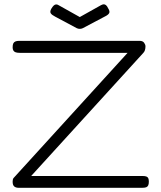

<svg xmlns="http://www.w3.org/2000/svg" viewBox="-20 -881 767 912"><path d="M68 11Q55 11 47.5 4.5Q40 -2 40 -18Q40 -23 41 -28Q42 -33 45 -36L586 -630H74Q62 -630 54.5 -632.5Q47 -635 43.5 -641Q40 -647 40 -656Q40 -668 43 -674.5Q46 -681 53 -684Q60 -687 71 -687H643Q658 -687 664.5 -678Q671 -669 671 -661Q671 -651 668.5 -643Q666 -635 661 -630L128 -45H658Q669 -45 675.5 -42.5Q682 -40 684.5 -34Q687 -28 687 -18Q687 -7 684 -0.5Q681 6 674.5 8.5Q668 11 656 11ZM359 -800 459 -856Q466 -860 472 -860.5Q478 -861 483.5 -856.5Q489 -852 494 -841Q503 -827 498.5 -818.5Q494 -810 477 -802L373 -747Q368 -745 365.5 -744.5Q363 -744 359 -744Q355 -744 352.5 -744.5Q350 -745 345 -747L242 -802Q226 -810 221 -818Q216 -826 224 -840Q230 -850 235.5 -855Q241 -860 247 -860Q253 -860 259 -856Z"/></svg>

Font: Fredoka SemiExpanded Light
Style: Regular
Weight: 300
Width: 6
Designer: Ben Nathan
Foundry: Milena B. Brandão, Ben Nathan
Version: Version 2.001